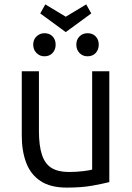

<svg xmlns="http://www.w3.org/2000/svg" viewBox="-20 -842 600 873"><path d="M284 11Q209 11 164 -19Q119 -49 99 -102.5Q79 -156 79 -225V-518H157V-247Q157 -179 171 -137.5Q185 -96 215 -78Q245 -60 293 -60Q328 -60 360 -64Q392 -68 399 -71V-518H477V-14Q449 -7 400.5 2Q352 11 284 11ZM279 -696 163 -781 186 -822 279 -766 372 -822 395 -781ZM182 -586Q161 -586 146 -601Q131 -616 131 -639Q131 -662 146 -676.5Q161 -691 182 -691Q205 -691 219 -676.5Q233 -662 233 -639Q233 -616 219 -601Q205 -586 182 -586ZM378 -586Q356 -586 341.5 -601Q327 -616 327 -639Q327 -662 341.5 -676.5Q356 -691 378 -691Q401 -691 415 -676.5Q429 -662 429 -639Q429 -616 415 -601Q401 -586 378 -586Z"/></svg>

Font: Ubuntu Sans Mono
Style: Regular
Weight: 400
Monospace: yes
Designer: Dalton Maag Ltd
Foundry: Dalton Maag Ltd
Version: Version 1.006